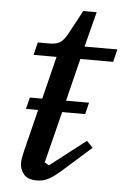

<svg xmlns="http://www.w3.org/2000/svg" viewBox="-50 -691 486 740"><g transform="rotate(5 193.0 -321.0)"><path d="M119 12Q85 12 69.5 -7Q54 -26 54 -50Q54 -61 57 -74.5Q60 -88 62 -98L102 -259H55L66 -304H114L155 -469H66L78 -518H121Q152 -518 166 -528.5Q180 -539 193 -563L242 -654H294L259 -518H386L374 -469H247L206 -304H295L284 -259H195L145 -60L162 -50L300 -157L324 -132L227 -46Q206 -27 191 -15.5Q176 -4 164 2Q152 8 141.5 10Q131 12 119 12Z"/></g></svg>

Font: IBM Plex Serif Text
Style: Italic
Weight: 450
Italic angle: -14°
Designer: Mike Abbink, Paul van der Laan, Pieter van Rosmalen
Foundry: Bold Monday
Version: Version 3.001